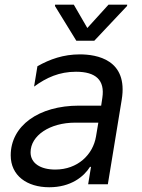

<svg xmlns="http://www.w3.org/2000/svg" viewBox="-20 -784 604 817"><path d="M294 -764.2H214.5L213.8 -758.5L304.7 -610.8H381.4L520.6 -758.5L521.3 -764.2H441.8L351.6 -664.8ZM189.6 12.8C281.2 12.8 336.6 -32 362.9 -73.9H367.2L355.1 0H438.9L497.9 -359.4C526.3 -531.2 390.6 -552.6 319.6 -552.6C250 -552.6 191.8 -532 139.2 -502.1L125 -415.5C177.6 -453.8 232.2 -478.7 303.3 -478.7C387.8 -478.7 426.8 -443.2 415.5 -367.9L410.5 -334.5H316.1C144.2 -334.5 25.6 -248.6 25.6 -122.9C25.6 -36.9 94.5 12.8 189.6 12.8ZM215.2 -62.5C152 -62.5 110.1 -89.5 110.1 -135.7C110.1 -207.4 192.5 -262.1 299.7 -262.1H398.4L388.5 -203.1C375.7 -126.4 311.1 -62.5 215.2 -62.5Z"/></svg>

Font: TID UI
Style: Italic
Weight: 400
Italic angle: -9.39999°
Designer: The TID Project Authors
Foundry: Bakken & Bæck
Version: Version 1.001;hotconv 1.0.109;makeotfexe 2.5.65596